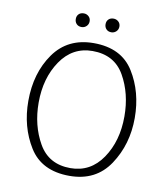

<svg xmlns="http://www.w3.org/2000/svg" viewBox="-92 -918 883 1010"><g transform="rotate(10 349.5 -413.5)"><path d="M433 -768Q416 -768 406 -778.5Q396 -789 396 -805Q396 -821 406 -831Q416 -841 433 -841Q448 -841 459 -831Q470 -821 470 -805Q470 -789 459 -778.5Q448 -768 433 -768ZM274 -768Q257 -768 247 -778.5Q237 -789 237 -805Q237 -821 247 -831Q257 -841 274 -841Q289 -841 300 -831Q311 -821 311 -805Q311 -789 300 -778.5Q289 -768 274 -768ZM353 -696Q501 -696 567 -590Q633 -484 633 -345Q633 -204 560.5 -95Q488 14 347 14Q198 14 132 -92.5Q66 -199 66 -337Q66 -486 140 -591Q214 -696 353 -696ZM121 -338Q121 -216 175 -121.5Q229 -27 345 -27Q452 -27 515 -119.5Q578 -212 578 -344Q578 -466 524.5 -560Q471 -654 354 -654Q247 -654 184 -561.5Q121 -469 121 -338Z"/></g></svg>

Font: Palanquin Thin
Style: Regular
Weight: 250
Designer: Pria Ravichandran
Version: Version 1.001